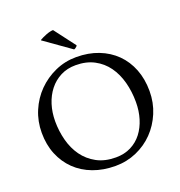

<svg xmlns="http://www.w3.org/2000/svg" viewBox="-163 -1069 1138 1217"><g transform="rotate(-20 406.5 -460.5)"><path d="M437 -792Q437 -788 436 -787Q425 -775 414 -772L236 -898Q236 -899 238 -901Q246 -906 258 -911.5Q270 -917 282.5 -922Q295 -927 308 -930Q321 -933 330 -933ZM40 -345Q40 -423 69 -491.5Q98 -560 148.5 -611Q199 -662 266 -692Q333 -722 409 -722Q491 -722 558 -696Q625 -670 673 -622.5Q721 -575 747 -508.5Q773 -442 773 -361Q773 -283 744.5 -215Q716 -147 667 -96.5Q618 -46 551.5 -17Q485 12 409 12Q327 12 259 -13.5Q191 -39 142.5 -86Q94 -133 67 -198.5Q40 -264 40 -345ZM430 -38Q487 -38 531.5 -60.5Q576 -83 606 -122Q636 -161 652 -213Q668 -265 668 -325Q668 -396 651 -459.5Q634 -523 599.5 -571Q565 -619 512 -647Q459 -675 388 -675Q331 -675 286 -652Q241 -629 209.5 -589Q178 -549 161.5 -496.5Q145 -444 145 -384Q145 -318 161.5 -255.5Q178 -193 212.5 -145Q247 -97 301 -67.5Q355 -38 430 -38Z"/></g></svg>

Font: Lusitana
Style: Regular
Weight: 400
Designer: Ana Paula Megda
Foundry: Ana Paula Megda
Version: Version 1.000; ttfautohint (v1.1) -l 8 -r 50 -G 200 -x 14 -D